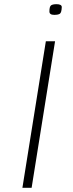

<svg xmlns="http://www.w3.org/2000/svg" viewBox="-20 -897 347 917"><path d="M250 -877Q275 -877 275 -863Q274 -837 266 -831.5Q258 -826 239 -826Q216 -826 216 -842Q216 -866 224 -871.5Q232 -877 250 -877ZM87 0 199 -700H243L131 0Z"/></svg>

Font: Georama ExtraExtended ExtraLight
Style: Italic
Weight: 200
Width: 8
Italic angle: -9°
Designer: Jean-Baptiste Levee
Foundry: Production Type
Version: Version 1.000